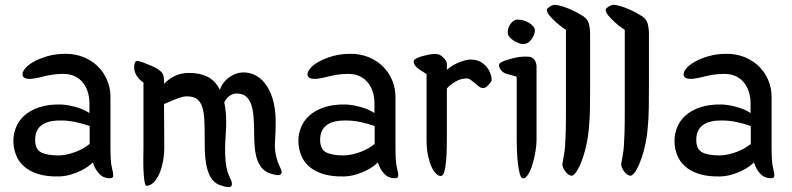

<svg xmlns="http://www.w3.org/2000/svg" viewBox="-20 -707 3313 803"><path d="M354 -277Q354 -298 348 -319.5Q342 -341 329 -358.5Q316 -376 295 -387Q274 -398 243 -398Q218 -398 194.5 -394Q171 -390 153 -385Q83 -367 75 -390Q71 -402 83 -418Q95 -434 119.5 -448Q144 -462 178.5 -472Q213 -482 254 -482Q295 -482 329.5 -468Q364 -454 389 -429.5Q414 -405 428 -372Q442 -339 442 -301V-83Q442 -68 443 -44Q444 -20 449 -1Q457 29 451 35Q446 39 435.5 38.5Q425 38 415 34Q402 29 389.5 13.5Q377 -2 368 -28Q363 -22 350.5 -12.5Q338 -3 319 6.5Q300 16 276.5 23Q253 30 227 31Q175 32 139 20.5Q103 9 80.5 -11Q58 -31 47.5 -57.5Q37 -84 36 -113Q35 -143 46 -172Q57 -201 81 -223Q105 -245 143 -258Q181 -271 234 -270Q263 -269 298 -259Q333 -249 354 -234ZM355 -180Q327 -190 293.5 -197Q260 -204 226 -203Q127 -201 127 -122Q127 -83 151.5 -70Q176 -57 225 -57Q241 -57 259.5 -61Q278 -65 295.5 -71.5Q313 -78 328.5 -87Q344 -96 355 -105Z M580 -362Q566 -371 556 -384Q546 -397 542 -414Q541 -418 541 -424.5Q541 -431 542 -437Q543 -443 545.5 -447.5Q548 -452 553 -452Q558 -452 565 -450Q572 -448 578 -446Q592 -441 614 -431.5Q636 -422 648 -412Q666 -400 666 -371V-356Q683 -375 709.5 -388.5Q736 -402 771 -402Q816 -402 848 -386Q880 -370 900 -331Q904 -346 913 -358.5Q922 -371 933.5 -380Q945 -389 957 -394.5Q969 -400 978 -402Q1009 -408 1037.5 -397Q1066 -386 1087 -360Q1108 -334 1120.5 -293Q1133 -252 1133 -197Q1133 -155 1130 -113Q1127 -71 1142 -29Q1147 -16 1154.5 -0.5Q1162 15 1153 23Q1149 26 1141 25.5Q1133 25 1124 22.5Q1115 20 1106.5 17Q1098 14 1094 11Q1077 1 1066.5 -16.5Q1056 -34 1051 -55.5Q1046 -77 1044.5 -100.5Q1043 -124 1043 -146Q1043 -185 1040.5 -216.5Q1038 -248 1030.5 -270Q1023 -292 1008.5 -304Q994 -316 969 -316Q954 -316 940 -306Q926 -296 918 -279Q922 -260 924 -240Q926 -220 926 -197Q926 -171 924 -143.5Q922 -116 921.5 -88.5Q921 -61 923.5 -33Q926 -5 935 21Q937 27 941 34.5Q945 42 947.5 49Q950 56 950 62.5Q950 69 946 73Q942 76 934 75.5Q926 75 917 72.5Q908 70 899.5 67Q891 64 887 61Q867 49 856.5 26Q846 3 841.5 -24.5Q837 -52 836.5 -81.5Q836 -111 836 -136Q836 -175 834.5 -206Q833 -237 826 -259Q819 -281 804 -292.5Q789 -304 762 -304Q754 -304 746.5 -302.5Q739 -301 728.5 -297.5Q718 -294 703 -287.5Q688 -281 666 -272L667 -91Q667 -58 661 -28.5Q655 1 645 22.5Q635 44 621.5 57Q608 70 593 70Q587 70 584 49.5Q581 29 580 2Q579 -25 579.5 -51.5Q580 -78 580 -90Z M1546 -277Q1546 -298 1540 -319.5Q1534 -341 1521 -358.5Q1508 -376 1487 -387Q1466 -398 1435 -398Q1410 -398 1386.5 -394Q1363 -390 1345 -385Q1275 -367 1267 -390Q1263 -402 1275 -418Q1287 -434 1311.5 -448Q1336 -462 1370.5 -472Q1405 -482 1446 -482Q1487 -482 1521.5 -468Q1556 -454 1581 -429.5Q1606 -405 1620 -372Q1634 -339 1634 -301V-83Q1634 -68 1635 -44Q1636 -20 1641 -1Q1649 29 1643 35Q1638 39 1627.5 38.5Q1617 38 1607 34Q1594 29 1581.5 13.5Q1569 -2 1560 -28Q1555 -22 1542.5 -12.5Q1530 -3 1511 6.5Q1492 16 1468.5 23Q1445 30 1419 31Q1367 32 1331 20.5Q1295 9 1272.5 -11Q1250 -31 1239.5 -57.5Q1229 -84 1228 -113Q1227 -143 1238 -172Q1249 -201 1273 -223Q1297 -245 1335 -258Q1373 -271 1426 -270Q1455 -269 1490 -259Q1525 -249 1546 -234ZM1547 -180Q1519 -190 1485.5 -197Q1452 -204 1418 -203Q1319 -201 1319 -122Q1319 -83 1343.5 -70Q1368 -57 1417 -57Q1433 -57 1451.5 -61Q1470 -65 1487.5 -71.5Q1505 -78 1520.5 -87Q1536 -96 1547 -105Z M1764 -397Q1757 -402 1748 -407.5Q1739 -413 1730.5 -419Q1722 -425 1716 -433Q1710 -441 1710 -450Q1710 -457 1721 -462.5Q1732 -468 1739 -470Q1752 -474 1773.5 -478.5Q1795 -483 1812 -480Q1818 -479 1824.5 -474.5Q1831 -470 1836.5 -464Q1842 -458 1845.5 -451.5Q1849 -445 1849 -440V-415Q1873 -436 1902 -447Q1931 -458 1948 -458Q1977 -458 1997 -444Q2017 -430 2028 -407Q2032 -399 2035 -385Q2038 -371 2033 -364Q2029 -358 2018.5 -347.5Q2008 -337 1997 -339Q1989 -340 1981 -346.5Q1973 -353 1965 -360Q1957 -367 1948.5 -373Q1940 -379 1931 -379Q1908 -379 1885.5 -366Q1863 -353 1849 -337V-156Q1849 -124 1848.5 -91Q1848 -58 1845.5 -31.5Q1843 -5 1838 12Q1833 29 1823 29Q1814 29 1803.5 19Q1793 9 1784.5 -10Q1776 -29 1770 -57Q1764 -85 1764 -121Z M2141 -378Q2141 -384 2139.5 -385.5Q2138 -387 2136 -388Q2126 -391 2112 -394.5Q2098 -398 2091 -401Q2081 -406 2074 -415.5Q2067 -425 2067 -435Q2067 -442 2078 -447.5Q2089 -453 2096 -455Q2121 -463 2142 -467Q2163 -471 2187 -470Q2199 -470 2206.5 -465Q2214 -460 2217.5 -453.5Q2221 -447 2222.5 -440.5Q2224 -434 2224 -430V-123Q2224 -99 2219 -70.5Q2214 -42 2206.5 -17.5Q2199 7 2188.5 23Q2178 39 2168 39Q2159 39 2154 20.5Q2149 2 2146 -24Q2143 -50 2142 -77Q2141 -104 2141 -122ZM2173 -523Q2162 -521 2142.5 -529.5Q2123 -538 2111 -552Q2103 -561 2103.5 -573.5Q2104 -586 2109.5 -597.5Q2115 -609 2124.5 -617Q2134 -625 2145 -625Q2157 -625 2169.5 -621.5Q2182 -618 2192.5 -611.5Q2203 -605 2210 -597Q2217 -589 2217 -580Q2217 -563 2204 -544Q2191 -525 2173 -523Z M2347 -582Q2345 -583 2332.5 -592Q2320 -601 2305.5 -614Q2291 -627 2279 -641Q2267 -655 2267 -667Q2267 -669 2270.5 -672.5Q2274 -676 2279.5 -679.5Q2285 -683 2290.5 -685Q2296 -687 2301 -687Q2313 -686 2328.5 -681.5Q2344 -677 2360.5 -670Q2377 -663 2392 -655Q2407 -647 2418 -640Q2438 -627 2443 -607.5Q2448 -588 2448 -564V-347Q2448 -302 2447.5 -256Q2447 -210 2442 -162Q2440 -139 2434 -108.5Q2428 -78 2418.5 -49.5Q2409 -21 2397 1Q2385 23 2373 28Q2364 28 2356 22Q2348 16 2342.5 7.5Q2337 -1 2334 -9Q2331 -17 2332 -21Q2336 -44 2339 -60.5Q2342 -77 2343.5 -99Q2345 -121 2346 -154Q2347 -187 2347 -244Z M2593 -582Q2591 -583 2578.5 -592Q2566 -601 2551.5 -614Q2537 -627 2525 -641Q2513 -655 2513 -667Q2513 -669 2516.5 -672.5Q2520 -676 2525.5 -679.5Q2531 -683 2536.5 -685Q2542 -687 2547 -687Q2559 -686 2574.5 -681.5Q2590 -677 2606.5 -670Q2623 -663 2638 -655Q2653 -647 2664 -640Q2684 -627 2689 -607.5Q2694 -588 2694 -564V-347Q2694 -302 2693.5 -256Q2693 -210 2688 -162Q2686 -139 2680 -108.5Q2674 -78 2664.5 -49.5Q2655 -21 2643 1Q2631 23 2619 28Q2610 28 2602 22Q2594 16 2588.5 7.5Q2583 -1 2580 -9Q2577 -17 2578 -21Q2582 -44 2585 -60.5Q2588 -77 2589.5 -99Q2591 -121 2592 -154Q2593 -187 2593 -244Z M3119 -277Q3119 -298 3113 -319.5Q3107 -341 3094 -358.5Q3081 -376 3060 -387Q3039 -398 3008 -398Q2983 -398 2959.5 -394Q2936 -390 2918 -385Q2848 -367 2840 -390Q2836 -402 2848 -418Q2860 -434 2884.5 -448Q2909 -462 2943.5 -472Q2978 -482 3019 -482Q3060 -482 3094.5 -468Q3129 -454 3154 -429.5Q3179 -405 3193 -372Q3207 -339 3207 -301V-83Q3207 -68 3208 -44Q3209 -20 3214 -1Q3222 29 3216 35Q3211 39 3200.5 38.5Q3190 38 3180 34Q3167 29 3154.5 13.5Q3142 -2 3133 -28Q3128 -22 3115.5 -12.5Q3103 -3 3084 6.5Q3065 16 3041.5 23Q3018 30 2992 31Q2940 32 2904 20.5Q2868 9 2845.5 -11Q2823 -31 2812.5 -57.5Q2802 -84 2801 -113Q2800 -143 2811 -172Q2822 -201 2846 -223Q2870 -245 2908 -258Q2946 -271 2999 -270Q3028 -269 3063 -259Q3098 -249 3119 -234ZM3120 -180Q3092 -190 3058.5 -197Q3025 -204 2991 -203Q2892 -201 2892 -122Q2892 -83 2916.5 -70Q2941 -57 2990 -57Q3006 -57 3024.5 -61Q3043 -65 3060.5 -71.5Q3078 -78 3093.5 -87Q3109 -96 3120 -105Z"/></svg>

Font: Yeon Sung
Style: Regular
Weight: 400
Version: Version 1.001